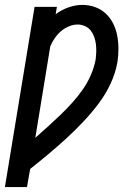

<svg xmlns="http://www.w3.org/2000/svg" viewBox="-43 -558 563 783"><path d="M-23 205 98 -530H189L184 -500Q208 -518 236.5 -528Q265 -538 293 -538Q320 -538 345 -529Q370 -520 388.5 -502.5Q407 -485 418.5 -462Q430 -439 435 -413Q440 -387 440 -359.5Q440 -332 436 -305Q428 -260 408 -217Q388 -174 359 -135.5Q330 -97 296.5 -61.5Q263 -26 227.5 6.5Q192 39 155 70Q118 101 80 131L67 205ZM101 4Q127 -19 152.5 -42Q178 -65 203 -89Q228 -113 251.5 -139Q275 -165 294.5 -193Q314 -221 327.5 -252Q341 -283 347 -315Q349 -331 349.5 -347Q350 -363 348 -378.5Q346 -394 341 -408Q336 -422 327 -433.5Q318 -445 303.5 -451.5Q289 -458 274 -458Q256 -458 238 -450.5Q220 -443 205.5 -430.5Q191 -418 180 -402Q169 -386 162 -369Z"/></svg>

Font: Iosevka Curly Slab MdObl
Style: Regular
Weight: 500
Italic angle: -9°
Monospace: yes
Designer: Belleve Invis
Foundry: Belleve Invis
Version: Version 11.0.0; ttfautohint (v1.8.3)